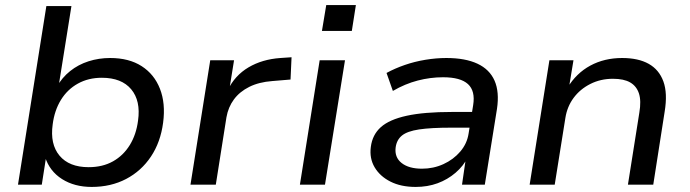

<svg xmlns="http://www.w3.org/2000/svg" viewBox="-20 -729 2725 758"><path d="M342 9Q274 9 225 -22Q176 -53 158 -109H162L145 0H51L163 -705H262L211 -386H204Q225 -423 257 -448.5Q289 -474 329.5 -487Q370 -500 415 -500Q489 -500 539 -468Q589 -436 611.5 -378.5Q634 -321 624 -245Q614 -168 576 -111Q538 -54 478 -22.5Q418 9 342 9ZM330 -69Q385 -69 426 -92Q467 -115 492.5 -156.5Q518 -198 525 -253Q536 -331 498 -376.5Q460 -422 382 -422Q329 -422 287.5 -399Q246 -376 220.5 -334.5Q195 -293 188 -238Q177 -160 215 -114.5Q253 -69 330 -69Z M732 0 810 -491H904L885 -373H879Q907 -431 961 -463Q1015 -495 1087 -500L1131 -503L1127 -415L1055 -409Q1002 -405 964 -386Q926 -367 903.5 -336.5Q881 -306 874 -266L832 0Z M1251 -607 1268 -709H1385L1369 -607ZM1164 0 1242 -491H1342L1263 0Z M1621 9Q1563 9 1521.5 -12Q1480 -33 1459 -68.5Q1438 -104 1444 -149Q1450 -197 1483.5 -227Q1517 -257 1585.5 -272Q1654 -287 1764 -287H1859L1849 -225H1761Q1681 -225 1634.5 -218Q1588 -211 1567 -194Q1546 -177 1542 -147Q1537 -108 1565.5 -85.5Q1594 -63 1646 -63Q1691 -63 1730.5 -81Q1770 -99 1797 -130.5Q1824 -162 1830 -202L1848 -314Q1857 -370 1827.5 -397Q1798 -424 1729 -424Q1679 -424 1629 -411Q1579 -398 1531 -370L1506 -441Q1539 -459 1578 -472.5Q1617 -486 1659.5 -493Q1702 -500 1742 -500Q1817 -500 1865 -477.5Q1913 -455 1932.5 -410.5Q1952 -366 1942 -299L1894 0H1804L1820 -110H1828Q1810 -74 1778.5 -47Q1747 -20 1707.5 -5.5Q1668 9 1621 9Z M2071 0 2149 -491H2244L2226 -382H2220Q2255 -440 2310.5 -470Q2366 -500 2436 -500Q2500 -500 2541 -477Q2582 -454 2599 -407.5Q2616 -361 2604 -288L2559 0H2459L2504 -284Q2512 -331 2502.5 -360Q2493 -389 2468 -403.5Q2443 -418 2400 -418Q2351 -418 2310.5 -397.5Q2270 -377 2244.5 -342.5Q2219 -308 2212 -263L2170 0Z"/></svg>

Font: Nunito Sans 10pt SemiExpanded Medium
Style: Italic
Weight: 500
Width: 6
Italic angle: -9°
Designer: Vernon Adams
Foundry: Vernon Adams
Version: Version 3.101;gftools[0.9.27]